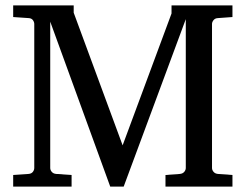

<svg xmlns="http://www.w3.org/2000/svg" viewBox="-20 -691 912 711"><path d="M840.8 0H592.8V-43L646 -46.9Q656.7 -47.9 662.4 -54.7Q668 -61.5 668 -68.8V-620.1L438 0H388.2L166 -610.8V-68.8Q166 -61.5 171.6 -54.7Q177.2 -47.9 188 -46.9L245.1 -43V0H28.8V-43L85.9 -46.9Q96.7 -47.9 101.8 -54.7Q106.9 -61.5 106.9 -68.8V-602.1Q106.9 -609.4 101.8 -616.5Q96.7 -623.5 85.9 -624L28.8 -627.9V-670.9H252.9V-644L434.1 -152.8L615.2 -641.1V-670.9H840.8V-627.9L787.1 -624Q776.4 -623.5 770.8 -616.5Q765.1 -609.4 765.1 -602.1V-68.8Q765.1 -61.5 770.8 -54.7Q776.4 -47.9 787.1 -46.9L840.8 -43Z"/></svg>

Font: Charis
Style: Regular
Weight: 400
Designer: Walt Agee, Miriam Martin, Annie Olsen, Victor Gaultney, Lorna Priest, Alan Ward, Bob Hallissy, Martin Hosken, Sharon Cor
Foundry: SIL Global
Version: Version 7.000